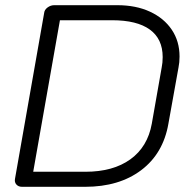

<svg xmlns="http://www.w3.org/2000/svg" viewBox="-20 -720 739 740"><path d="M38 -32 150 -669Q151 -682 163 -691Q175 -700 189 -700H432Q504 -700 558 -675Q612 -650 642 -605.5Q672 -561 672 -502Q672 -479 668 -460L629 -243Q609 -128 524 -64Q439 0 308 0H65Q51 0 43 -9Q35 -18 38 -32ZM309 -58Q416 -58 482.5 -106Q549 -154 565 -243L603 -459Q607 -478 607 -500Q607 -570 557.5 -606Q508 -642 412 -642H211L108 -58Z"/></svg>

Font: K2D ExtraLight
Style: Italic
Weight: 275
Italic angle: -10°
Designer: Katatrad Aksorn Co.,Ltd.
Foundry: Cadson Demak Co.,Ltd.
Version: Version 1.000; ttfautohint (v1.6)